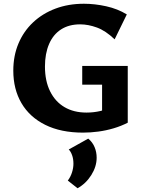

<svg xmlns="http://www.w3.org/2000/svg" viewBox="-20 -693 765 1025"><path d="M423 15Q305 15 221.5 -26.5Q138 -68 94.5 -142.5Q51 -217 51 -316Q51 -395 78.5 -460.5Q106 -526 156.5 -573.5Q207 -621 276 -647Q345 -673 428 -673Q486 -673 547 -659.5Q608 -646 657 -616L592 -483Q544 -529 497.5 -546Q451 -563 408 -563Q348 -563 306 -536Q264 -509 242 -458Q220 -407 220 -338Q220 -261 247.5 -205.5Q275 -150 324.5 -121Q374 -92 442 -92Q480 -92 516.5 -100.5Q553 -109 583 -128L525 -61V-241H419V-341H662V-38Q627 -20 586.5 -8Q546 4 504.5 9.5Q463 15 423 15ZM394 312 342 271Q357 251 364.5 227Q372 203 372 181Q372 156 365 136Q358 116 347 105L451 47Q474 66 485 92.5Q496 119 496 149Q496 196 467.5 241.5Q439 287 394 312Z"/></svg>

Font: Ysabeau ExtraBold
Style: Regular
Weight: 800
Designer: Christian Thalmann (Catharsis Fonts)
Version: Version 2.002